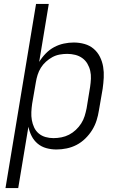

<svg xmlns="http://www.w3.org/2000/svg" viewBox="-20 -755 640 980"><path d="M8 205 164 -735H229L180 -439Q194 -462 213.5 -482Q233 -502 256.5 -514.5Q280 -527 305.5 -532.5Q331 -538 356 -538Q385 -538 411.5 -530.5Q438 -523 458 -506Q478 -489 490 -465Q502 -441 506.5 -414Q511 -387 509.5 -358.5Q508 -330 504 -302L485 -192Q481 -166 473 -140.5Q465 -115 450.5 -91.5Q436 -68 415.5 -48Q395 -28 371 -15.5Q347 -3 320.5 2.5Q294 8 268 8Q241 8 216 1Q191 -6 172 -22Q153 -38 141.5 -60.5Q130 -83 125 -108L73 205ZM253 -50Q273 -50 293.5 -54Q314 -58 332.5 -67.5Q351 -77 367 -92Q383 -107 394.5 -125Q406 -143 412 -162.5Q418 -182 422 -202L440 -312Q443 -332 444 -353Q445 -374 440.5 -393.5Q436 -413 426 -430Q416 -447 400 -458.5Q384 -470 364 -475Q344 -480 323 -480Q323 -480 323 -480Q323 -480 323 -480Q304 -480 284.5 -476.5Q265 -473 247.5 -463.5Q230 -454 214.5 -440Q199 -426 188.5 -409Q178 -392 172 -373Q166 -354 163 -335L144 -225Q141 -204 140 -183Q139 -162 142.5 -142Q146 -122 154.5 -104Q163 -86 178 -73.5Q193 -61 212.5 -55.5Q232 -50 253 -50Z"/></svg>

Font: Iosevka Slab LtExObl
Style: Regular
Weight: 300
Width: 7
Italic angle: -9°
Monospace: yes
Designer: Belleve Invis
Foundry: Belleve Invis
Version: Version 11.1.0; ttfautohint (v1.8.3)